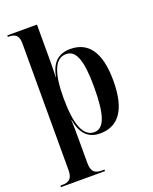

<svg xmlns="http://www.w3.org/2000/svg" viewBox="-179 -856 948 1193"><g transform="rotate(-20 295.0 -260.0)"><path d="M12 240H303V230H287C244 230 217 217 217 156V0C217 -42 217 -91 215 -129H217C233 -34 279 10 356 10C477 10 544 -79 544 -270C544 -460 478 -547 358 -547C280 -547 233 -504 217 -414H215C217 -465 217 -505 217 -540V-760H21V-750H24C63 -750 92 -739 92 -683V157C92 217 65 230 22 230H12ZM324 -10C251 -10 216 -100 216 -275C216 -440 250 -526 323 -526C389 -526 418 -452 418 -275C418 -91 390 -10 324 -10Z"/></g></svg>

Font: Noto Serif Display SemiCondensed SemiBold
Style: Regular
Weight: 600
Width: 4
Designer: Monotype Design Team
Foundry: Monotype Imaging Inc.
Version: Version 2.009